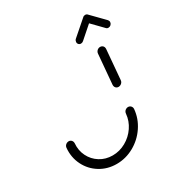

<svg xmlns="http://www.w3.org/2000/svg" viewBox="-164 -796 846 907"><g transform="rotate(-30 259.0 -342.5)"><path d="M390.4 -206.7Q396.3 -206.7 401.1 -203.7Q405.9 -200.7 408.5 -195.6Q411.1 -190.4 410.7 -184.4Q406.3 -134.4 377.8 -92Q349.3 -49.6 304.8 -24.8Q260.4 0 210.4 0Q160.4 0 120.2 -24.8Q80 -49.6 58.9 -92Q37.8 -134.4 42.2 -184.4Q42.6 -190.4 45.9 -195.6Q49.3 -200.7 54.8 -203.7Q60.4 -206.7 66.3 -206.7Q72.2 -206.7 77 -203.7Q81.9 -200.7 84.4 -195.6Q87 -190.4 86.7 -184.4Q83.3 -146.3 99.3 -114.3Q115.2 -82.2 145.6 -63.3Q175.9 -44.4 214.1 -44.4Q251.9 -44.4 285.7 -63.3Q319.6 -82.2 341.3 -114.3Q363 -146.3 366.3 -184.4Q366.7 -190.4 370 -195.6Q373.3 -200.7 378.9 -203.7Q384.4 -206.7 390.4 -206.7ZM399.6 -311.1Q393.7 -311.1 388.9 -314.1Q384.1 -317 381.7 -322.2Q379.3 -327.4 379.6 -333.3L393.7 -496.3Q394.1 -502.2 397.6 -507.4Q401.1 -512.6 406.5 -515.6Q411.9 -518.5 417.8 -518.5Q423.7 -518.5 428.7 -515.6Q433.7 -512.6 436.1 -507.4Q438.5 -502.2 438.1 -496.3L424.1 -333.3Q423.7 -327.4 420.2 -322.2Q416.7 -317 411.1 -314.1Q405.6 -311.1 399.6 -311.1ZM432.2 -684.8Q440 -684.8 444.8 -679.4Q449.6 -674.1 448.9 -666.3Q448.5 -662.6 446.9 -659.1Q445.2 -655.6 442.2 -653L361.5 -582.2Q355.6 -577 348.1 -577Q340.4 -577 335.6 -582.4Q330.7 -587.8 331.5 -595.6Q331.9 -599.3 333.5 -602.8Q335.2 -606.3 338.1 -608.9L419.3 -679.6Q424.4 -684.8 432.2 -684.8ZM445.2 -678.9 513.7 -608.9Q515.9 -606.3 517.2 -602.8Q518.5 -599.3 518.1 -595.6Q517.4 -587.8 511.5 -582.4Q505.6 -577 497.8 -577Q490.4 -577 485.9 -582.2L417.8 -652.2Z"/></g></svg>

Font: 26F Galaxy Sans Oblique
Style: Regular
Weight: 400
Italic angle: -5°
Designer: C₂₉H₂₅N₃O₅
Version: Version 1.200;FEAKit 1.0